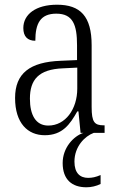

<svg xmlns="http://www.w3.org/2000/svg" viewBox="-20 -564 503 815"><path d="M170 10C245 10 277 -36 308 -91H313L322 0H334C292 14 246 63 246 128C246 199 286 231 347 231C367 231 389 226 407 217V179C386 188 371 191 354 191C320 191 296 171 296 122C296 58 340 14 378 0H424V-32H421C381 -32 369 -45 369 -110V-372C369 -495 321 -544 222 -544C132 -544 79 -503 79 -445C79 -409 97 -391 130 -391C130 -464 151 -506 219 -506C290 -506 307 -458 307 -372V-309L238 -306C107 -301 44 -253 44 -148C44 -41 98 10 170 10ZM185 -31C131 -31 107 -77 107 -145C107 -225 143 -270 248 -274L308 -277V-188C308 -101 258 -31 185 -31Z"/></svg>

Font: Noto Serif Hebrew Condensed Light
Style: Regular
Weight: 300
Width: 3
Designer: Monotype Design Team
Foundry: Monotype Imaging Inc.
Version: Version 2.004